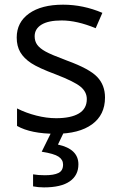

<svg xmlns="http://www.w3.org/2000/svg" viewBox="-20 -565 517 825"><path d="M431.2 -146Q431.2 -71.3 375.5 -30.8Q319.8 9.8 219.2 9.8Q112.8 9.8 53.2 -23.9V-99.1Q91.8 -79.6 136 -68.4Q180.2 -57.1 221.2 -57.1Q284.7 -57.1 318.8 -77.4Q353 -97.7 353 -139.2Q353 -170.4 325.9 -192.6Q298.8 -214.8 220.2 -245.1Q145.5 -272.9 114 -293.7Q82.5 -314.5 67.1 -340.8Q51.8 -367.2 51.8 -403.8Q51.8 -469.2 105 -507.1Q158.2 -544.9 251 -544.9Q337.4 -544.9 419.9 -509.8L391.1 -443.8Q310.5 -477.1 245.1 -477.1Q187.5 -477.1 158.2 -459Q128.9 -440.9 128.9 -409.2Q128.9 -387.7 139.9 -372.6Q150.9 -357.4 175.3 -343.8Q199.7 -330.1 269 -304.2Q364.3 -269.5 397.7 -234.4Q431.2 -199.2 431.2 -146ZM316.9 141.1Q316.9 188.5 279.5 214.4Q242.2 240.2 168.9 240.2Q144 240.2 122.1 235.8V184.1Q144 188 172.9 188Q211.4 188 231.2 178.2Q251 168.5 251 142.1Q251 121.1 231.7 108.2Q212.4 95.2 159.2 86.9L202.1 0H255.9L229 56.2Q316.9 75.2 316.9 141.1Z"/></svg>

Font: HunimalSansv1.5
Style: Regular
Weight: 400
Foundry: Ascender Corporation
Version: Version 1.10